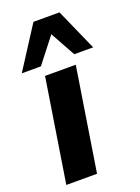

<svg xmlns="http://www.w3.org/2000/svg" viewBox="-145 -824 646 887"><g transform="rotate(-20 178.0 -380.0)"><path d="M22 0 102 -507H253L173 0ZM5 -555 137 -760H265L356 -555H263L195 -678L99 -555Z"/></g></svg>

Font: Mulish ExtraBold
Style: Italic
Weight: 800
Italic angle: -9°
Designer: Vernon Adams
Foundry: Vernon Adams
Version: Version 3.603; ttfautohint (v1.8.3)